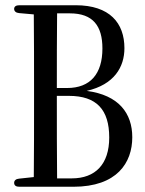

<svg xmlns="http://www.w3.org/2000/svg" viewBox="-20 -726 552 733"><path d="M34 -28C34 -18 41 -13 54 -13H260C427 -13 485 -105 485 -202C485 -293 434 -363 311 -379C416 -403 455 -470 455 -542C455 -638 399 -706 269 -706H54C41 -706 34 -701 34 -692C34 -683 41 -677 53 -676L109 -671C110 -576 110 -481 110 -387V-339C110 -241 110 -146 109 -50L53 -44C41 -43 34 -37 34 -28ZM197 -360H243C349 -360 397 -307 397 -201C397 -99 344 -45 254 -45H198C197 -142 197 -241 197 -360ZM197 -390C197 -489 197 -583 198 -675H247C335 -675 371 -627 371 -541C371 -444 325 -390 236 -390Z"/></svg>

Font: 寒蝉锦书宋 CompactLight
Style: Bold
Weight: 400
Width: 4
Designer: 寒蝉锦书宋{Warren} 思源宋体{Ryoko NISHIZUKA 西塚涼子 (kana & ideographs); Frank Grießhammer (Latin, Greek & Cyrillic); Wenlong ZHANG 
Foundry: Adobe & ChillType
Version: Version 2.000;Glyphs 3.1.1 (3135)